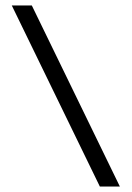

<svg xmlns="http://www.w3.org/2000/svg" viewBox="-20 -680 480 700"><path d="M344 0 23 -660H96L417 0Z"/></svg>

Font: Philosopher
Style: Regular
Weight: 400
Designer: Jovanny Lemonad
Foundry: Jovanny Lemonad
Version: Version 1.000